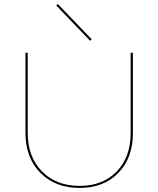

<svg xmlns="http://www.w3.org/2000/svg" viewBox="-20 -917 777 942"><path d="M422 -717 256 -890 264 -897 430 -724ZM371 5Q251 5 178 -69Q105 -143 105 -265V-658H116V-265Q116 -147 186 -76Q256 -5 371 -5Q484 -5 552.5 -75.5Q621 -146 621 -264V-658H632V-264Q632 -142 560.5 -68.5Q489 5 371 5Z"/></svg>

Font: EauTest Hairline
Style: Regular
Weight: 250
Designer: Christian Thalmann (Catharsis Fonts)
Version: Version 0.001;PS 000.001;hotconv 1.0.88;makeotf.lib2.5.64775